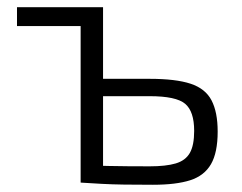

<svg xmlns="http://www.w3.org/2000/svg" viewBox="-20 -505 669 531"><path d="M394 -287Q466 -287 507 -273.5Q548 -260 565 -227.5Q582 -195 582 -141Q582 -83 563.5 -51Q545 -19 506 -6.5Q467 6 403 6Q357 6 323.5 5.5Q290 5 262 3.5Q234 2 203 0L215 -48Q233 -47 280.5 -46Q328 -45 394 -45Q439 -45 466 -53Q493 -61 505 -82Q517 -103 517 -143Q517 -197 492 -218Q467 -239 394 -239H214V-287ZM265 -485V0H203V-485ZM27 -485H237V-433H27Z"/></svg>

Font: Exo 2 Light
Style: Regular
Weight: 300
Designer: Natanael Gama
Foundry: Natanael Gama
Version: Version 2.010